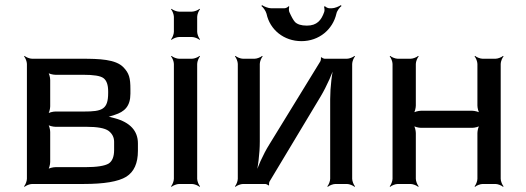

<svg xmlns="http://www.w3.org/2000/svg" viewBox="-20 -711 2033 742"><path d="M484 -349V-366C484 -410 479 -428 457 -451C427 -482 364 -484 296 -484H104C95 -484 80 -490 75 -495L73 -493C78 -488 84 -473 84 -464V-20C84 -11 78 4 73 9L75 11C80 6 95 0 104 0H303C382 0 437 -9 468 -28C498 -47 513 -80 513 -128V-157C513 -205 483 -238 424 -254C412 -257 396 -262 387 -262V-258C396 -258 411 -263 423 -267C461 -279 484 -300 484 -349ZM304 -280H194C185 -280 168 -276 163 -271L165 -269C170 -274 174 -291 174 -300V-402C174 -411 170 -428 165 -433L163 -431C168 -426 185 -422 194 -422H301C342 -422 368 -418 380 -409C392 -400 398 -383 398 -358V-352C398 -288 375 -280 304 -280ZM421 -131C421 -106 414 -88 400 -79C385 -70 355 -65 308 -65H194C185 -65 168 -61 163 -56L165 -54C170 -59 174 -76 174 -85V-201C174 -210 170 -227 165 -232L163 -230C168 -225 185 -221 194 -221H313C356 -221 385 -216 400 -205C414 -194 421 -180 421 -163V-131Z M742 -20V-464C742 -473 748 -488 753 -493L751 -495C746 -490 731 -484 722 -484H672C663 -484 648 -490 643 -495L641 -493C646 -488 652 -473 652 -464V-20C652 -11 646 4 641 9L643 11C648 6 663 0 672 0H722C731 0 746 6 751 11L753 9C748 4 742 -11 742 -20ZM742 -588V-646C742 -655 748 -670 753 -675L751 -677C746 -672 731 -666 722 -666H672C663 -666 648 -672 643 -677L641 -675C646 -670 652 -655 652 -646V-588C652 -579 646 -564 641 -559L643 -557C648 -562 663 -568 672 -568H722C731 -568 746 -562 751 -557L753 -559C748 -564 742 -579 742 -588Z M1166 -612C1144 -612 1129 -617 1120 -626C1113 -634 1106 -647 1098 -665C1096 -670 1096 -681 1098 -685L1095 -687C1093 -683 1084 -679 1079 -679H1028C1017 -679 1000 -686 993 -691L990 -688C997 -683 1007 -669 1010 -658C1023 -596 1077 -552 1145 -552C1213 -552 1266 -597 1280 -658C1282 -669 1293 -683 1300 -688L1297 -691C1290 -686 1273 -679 1262 -679H1253C1247 -679 1238 -684 1236 -687L1232 -685C1234 -681 1235 -670 1233 -665C1222 -633 1205 -612 1166 -612ZM1022 -10 1219 -338C1243 -378 1267 -433 1277 -467L1273 -468C1263 -434 1256 -374 1256 -328V-20C1256 -11 1250 4 1245 9L1247 11C1252 6 1267 0 1276 0H1321C1330 0 1345 6 1350 11L1352 9C1347 4 1341 -11 1341 -20V-464C1341 -473 1347 -488 1352 -493L1350 -495C1345 -490 1330 -484 1321 -484H1235C1232 -484 1224 -487 1223 -490L1220 -488C1221 -485 1220 -478 1218 -474L1021 -153C997 -115 973 -61 964 -28L967 -27C977 -60 984 -118 984 -164V-464C984 -473 990 -488 995 -493L993 -495C988 -490 973 -484 964 -484H919C910 -484 895 -490 890 -495L888 -493C893 -488 899 -473 899 -464V-20C899 -11 893 4 888 9L890 11C895 6 910 0 919 0H1005C1008 0 1016 3 1017 6L1020 4C1019 1 1020 -7 1022 -10Z M1915 -20V-464C1915 -473 1921 -488 1926 -493L1924 -495C1919 -490 1904 -484 1895 -484H1845C1836 -484 1821 -490 1816 -495L1814 -493C1819 -488 1825 -473 1825 -464V-303C1825 -294 1829 -277 1834 -272L1836 -274C1831 -279 1814 -283 1805 -283H1607C1598 -283 1581 -279 1576 -274L1578 -272C1583 -277 1587 -294 1587 -303V-464C1587 -473 1593 -488 1598 -493L1596 -495C1591 -490 1576 -484 1567 -484H1517C1508 -484 1493 -490 1488 -495L1486 -493C1491 -488 1497 -473 1497 -464V-20C1497 -11 1491 4 1486 9L1488 11C1493 6 1508 0 1517 0H1567C1576 0 1591 6 1596 11L1598 9C1593 4 1587 -11 1587 -20V-197C1587 -206 1583 -223 1578 -228L1576 -226C1581 -221 1598 -217 1607 -217H1805C1814 -217 1831 -221 1836 -226L1834 -228C1829 -223 1825 -206 1825 -197V-20C1825 -11 1819 4 1814 9L1816 11C1821 6 1836 0 1845 0H1895C1904 0 1919 6 1924 11L1926 9C1921 4 1915 -11 1915 -20Z"/></svg>

Font: Gamestation Storm
Style: Regular
Weight: 400
Designer: Jonas Hecksher
Foundry: Jonas Hecksher, Playtypeª, e-types AS
Version: Version 1.003